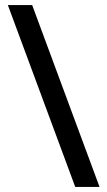

<svg xmlns="http://www.w3.org/2000/svg" viewBox="-20 -736 423 758"><path d="M107 -716H11L277 2H373Z"/></svg>

Font: Noto Sans Arabic SemCond Med
Style: Regular
Weight: 500
Width: 4
Designer: Monotype Design Team, Nadine Chahine, Nizar Qandah and Khaled Hosny
Foundry: Monotype Imaging Inc.
Version: Version 2.012